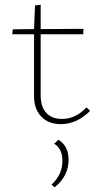

<svg xmlns="http://www.w3.org/2000/svg" viewBox="-20 -518 417 812"><path d="M361 -49Q305 7 237 7Q185 7 154.5 -25Q124 -57 124 -111V-373H32L34 -394L124 -395L128 -495L152 -498V-395L333 -396L332 -373H152V-115Q152 -67 175.5 -41Q199 -15 242 -15Q300 -15 346 -64ZM227 73Q270 99 270 158Q270 227 211 274L198 263Q244 220 244 163Q244 110 209 90Z"/></svg>

Font: EauTestInfant Extralight
Style: Regular
Weight: 250
Designer: Christian Thalmann (Catharsis Fonts)
Version: Version 0.001;PS 000.001;hotconv 1.0.88;makeotf.lib2.5.64775